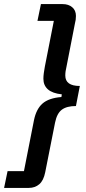

<svg xmlns="http://www.w3.org/2000/svg" viewBox="-72 -780 422 938"><path d="M-35 56H45L94 -193Q105 -247 135.5 -274Q166 -301 228 -306L230 -319Q184 -324 162 -343.5Q140 -363 140 -395Q140 -408 142 -423Q144 -438 147 -454L191 -678H111L128 -760H234Q263 -760 281 -744.5Q299 -729 299 -702Q299 -683 294 -665L253 -455Q250 -442 248.5 -432Q247 -422 247 -411Q247 -360 318 -360L299 -262Q254 -262 230 -244Q206 -226 197 -181L149 61Q141 102 120 120Q99 138 69 138H-52Z"/></svg>

Font: IBM Plex Sans Cond SmBld
Style: Italic
Weight: 600
Width: 3
Italic angle: -11°
Designer: Mike Abbink, Paul van der Laan, Pieter van Rosmalen
Foundry: Bold Monday
Version: Version 1.3